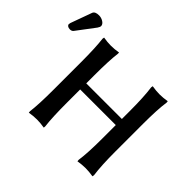

<svg xmlns="http://www.w3.org/2000/svg" viewBox="-230 -953 1186 1186"><g transform="rotate(45 362.5 -360.0)"><path d="M23.9 -726.1Q44.9 -726.1 62.5 -714.6Q80.1 -703.1 80.1 -687Q80.1 -680.7 70.8 -666Q15.6 -591.3 -19 -546.9Q-26.9 -537.1 -42 -537.1Q-54.7 -537.1 -62.3 -542.5Q-69.8 -547.9 -69.8 -555.2Q-69.8 -557.1 -67.9 -566.9L-17.1 -707Q-9.3 -726.1 23.9 -726.1ZM632.8 -645Q663.1 -645 699.2 -650.9L700.2 -639.2Q689.9 -571.3 689.9 -442.9V-202.1Q689.9 -79.6 700.2 -5.9L698.2 5.9Q662.1 0 632.8 0Q602.5 0 566.9 5.9L565.9 -5.9Q576.2 -75.7 576.2 -202.1V-319.8H265.1V-202.1Q265.1 -78.1 273.9 -5.9L272.9 5.9Q237.3 0 208 0Q176.8 0 142.1 5.9L141.1 -5.9Q149.9 -74.2 149.9 -202.1V-442.9Q149.9 -566.9 141.1 -639.2L143.1 -650.9Q177.7 -645 208 -645Q238.3 -645 273.9 -650.9V-639.2Q265.1 -572.8 265.1 -442.9V-373H576.2V-442.9Q576.2 -565.4 565.9 -639.2L567.9 -650.9Q604 -645 632.8 -645Z"/></g></svg>

Font: Linear Smooth
Style: Bold
Weight: 700
Designer: Philipp H. Poll, Flanker
Foundry: Philipp H. Poll, reworked by Flanker
Version: Version 1.061 | FøM Fix